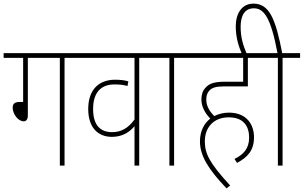

<svg xmlns="http://www.w3.org/2000/svg" viewBox="-20 -916 1680 1062"><path d="M134 -596H311V0H337V-596H434V-622H0V-596H108V-352H88C60 -352 50 -340 50 -321C50 -286 80 -245 111 -245C124 -245 134 -254 134 -278Z M847 -596V-622H421V-596H724V-255C689 -207 650 -185 600 -185C538 -185 495 -220 495 -313C495 -406 540 -449 613 -449C645 -449 667 -446 685 -440L690 -466C669 -472 648 -475 616 -475C527 -475 468 -420 468 -313C468 -209 523 -159 599 -159C659 -159 698 -187 724 -218V0H750V-596Z M943 -596H1040V-622H834V-596H917V0H943Z M1277 -37 1291 -15C1349 -46 1385 -83 1385 -157C1385 -224 1347 -293 1246 -293C1217 -293 1189 -286 1165 -274C1144 -295 1121 -326 1121 -364C1121 -386 1126 -402 1137 -414C1152 -431 1174 -438 1217 -438H1351V-596H1447V-622H1027V-596H1325V-464H1223C1161 -464 1135 -452 1116 -430C1101 -414 1094 -392 1094 -366C1094 -322 1118 -286 1143 -260C1108 -233 1086 -189 1086 -134C1086 -54 1133 21 1233 126L1253 110C1137 -16 1113 -67 1113 -135C1113 -211 1162 -267 1245 -267C1327 -267 1358 -218 1358 -155C1358 -93 1325 -60 1277 -37Z M1319 -615H1346C1325 -665 1311 -707 1311 -768C1311 -827 1332 -870 1384 -870C1440 -870 1478 -819 1515 -622H1434V-596H1517V0H1543V-596H1640V-622H1541C1505 -808 1471 -896 1382 -896C1316 -896 1284 -839 1284 -770C1284 -709 1300 -659 1319 -615Z"/></svg>

Font: Noto Sans Condensed Thin
Style: Italic
Weight: 100
Width: 3
Italic angle: -12°
Designer: Monotype Design Team
Foundry: Monotype Imaging Inc.
Version: Version 2.013